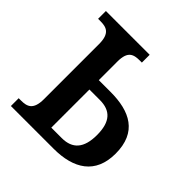

<svg xmlns="http://www.w3.org/2000/svg" viewBox="-149 -651 766 766"><g transform="rotate(45 233.5 -268.0)"><path d="M22 0H263C376 0 452 -47 452 -161C452 -282 373 -321 263 -321H197V-426C197 -485 223 -492 258 -492H269V-536H22V-492H35C69 -492 96 -484 96 -423V-113C96 -52 69 -44 35 -44H22ZM197 -53V-268H256C316 -268 347 -236 347 -161C347 -87 316 -53 256 -53Z"/></g></svg>

Font: Noto Serif Condensed Medium
Style: Regular
Weight: 500
Width: 3
Designer: Monotype Design Team
Foundry: Monotype Imaging Inc.
Version: Version 2.015